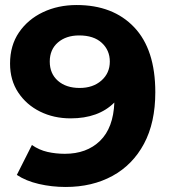

<svg xmlns="http://www.w3.org/2000/svg" viewBox="-20 -732 677 764"><path d="M241 12Q186 12 134.5 0Q83 -12 47 -36L107 -155Q136 -135 169 -127.5Q202 -120 238 -120Q325 -120 378 -171.5Q431 -223 435 -324Q372 -261 261 -261Q194 -261 139.5 -288Q85 -315 52.5 -364Q20 -413 20 -479Q20 -551 55.5 -603Q91 -655 151 -683.5Q211 -712 285 -712Q430 -712 514 -623.5Q598 -535 598 -365Q598 -244 553 -160Q508 -76 427.5 -32Q347 12 241 12ZM297 -382Q350 -382 383.5 -411.5Q417 -441 417 -487Q417 -532 385 -561.5Q353 -591 295 -591Q243 -591 210.5 -563Q178 -535 178 -487Q178 -439 210.5 -410.5Q243 -382 297 -382Z"/></svg>

Font: Montserrat
Style: Bold
Weight: 700
Designer: Julieta Ulanovsky
Foundry: Julieta Ulanovsky
Version: Version 9.000; ttfautohint (v1.8.4.7-5d5b)